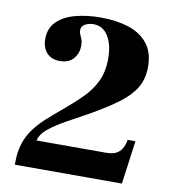

<svg xmlns="http://www.w3.org/2000/svg" viewBox="-77 -740 726 807"><g transform="rotate(10 286.0 -336.0)"><path d="M40 0V-8Q40 -55 51.5 -90.5Q63 -126 84.5 -155Q106 -184 135.5 -210.5Q165 -237 201 -267Q242 -301 275.5 -334.5Q309 -368 329 -409Q349 -450 349 -507Q349 -566 326.5 -602.5Q304 -639 263 -639Q244 -639 228 -630.5Q212 -622 212 -604Q212 -595 216 -586.5Q220 -578 224 -567.5Q228 -557 228 -540Q228 -509 208.5 -485.5Q189 -462 150 -462Q114 -462 94 -484Q74 -506 74 -543Q74 -590 104 -618.5Q134 -647 183 -659.5Q232 -672 289 -672Q355 -672 407 -655.5Q459 -639 489.5 -601.5Q520 -564 520 -501Q520 -452 498.5 -414.5Q477 -377 431.5 -342.5Q386 -308 314 -267Q269 -242 225 -218Q181 -194 150 -169.5Q119 -145 112 -116H408Q434 -116 450 -123.5Q466 -131 475.5 -146.5Q485 -162 489 -185H522L497 0Z"/></g></svg>

Font: Frank Ruhl Libre Black
Style: Regular
Weight: 900
Designer: Yanek Iontef
Foundry: Fontef
Version: Version 6.004